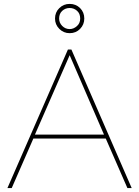

<svg xmlns="http://www.w3.org/2000/svg" viewBox="-20 -964 714 984"><path d="M328 -710H346L655 0H633L522 -254H151L40 0H18ZM513 -274 337 -681 159 -274ZM262 -869Q262 -901 284 -922.5Q306 -944 337 -944Q369 -944 390.5 -922.5Q412 -901 412 -869Q412 -838 390.5 -816Q369 -794 337 -794Q306 -794 284 -816Q262 -838 262 -869ZM337 -923Q315 -923 299 -908.5Q283 -894 283 -869Q283 -847 299 -831Q315 -815 337 -815Q357 -815 374 -830Q391 -845 391 -869Q391 -894 375 -908.5Q359 -923 337 -923Z"/></svg>

Font: Raleway Thin
Style: Regular
Weight: 100
Designer: Matt McInerney, Pablo Impallari, Rodrigo Fuenzalida
Foundry: Matt McInerney, Pablo Impallari, Rodrigo Fuenzalida
Version: Version 4.026